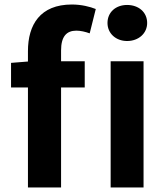

<svg xmlns="http://www.w3.org/2000/svg" viewBox="-20 -832 736 852"><path d="M104 -559 29 -553V-444H104V0H251V-444H356V-560H251V-608C251 -670 275 -696 319 -696C337 -696 359 -691 378 -684L405 -792C380 -802 342 -812 299 -812C158 -812 104 -722 104 -605ZM544 -650C595 -650 633 -684 633 -730C633 -778 595 -810 544 -810C494 -810 457 -778 457 -730C457 -684 494 -650 544 -650ZM471 0H617V-560H471Z"/></svg>

Font: Genne Gothic Bold
Style: Regular
Weight: 700
Designer: Ryoko NISHIZUKA (kana & ideographs); Paul D. Hunt (Latin, Greek & Cyrillic); Wenlong ZHANG (bopomofo); Sandoll Communica
Foundry: Adobe Systems Incorporated
Version: Version 1.004;PS 1.004;hotconv 16.6.51;makeotf.lib2.5.65220